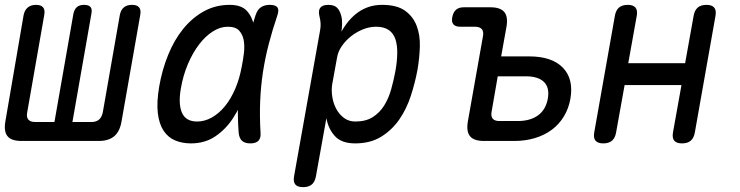

<svg xmlns="http://www.w3.org/2000/svg" viewBox="-26 -580 3046 790"><path d="M62 0Q21 0 5 -19.5Q-11 -39 -4 -80L71 -517Q75 -538 88 -549Q101 -560 122 -560Q143 -560 151.5 -549.5Q160 -539 156 -518L86 -118Q82 -98 90.5 -88Q99 -78 119 -78H198L276 -523Q280 -542 290.5 -551Q301 -560 320 -560Q339 -560 346.5 -551Q354 -542 350 -523L272 -78H350Q370 -78 381.5 -88Q393 -98 397 -118L467 -518Q471 -539 483.5 -549.5Q496 -560 517 -560Q538 -560 546.5 -549.5Q555 -539 551 -518L474 -80Q467 -39 444 -19.5Q421 0 380 0Z M760 10Q724 10 695 -2Q666 -14 647.5 -41.5Q629 -69 623.5 -113.5Q618 -158 629 -224Q641 -293 666 -354.5Q691 -416 728 -461.5Q765 -507 813 -533.5Q861 -560 919 -560Q967 -560 989.5 -535.5Q1012 -511 1019 -473.5Q1026 -436 1021 -391.5Q1016 -347 1009 -308Q1000 -253 981.5 -196.5Q963 -140 933 -94Q903 -48 860 -19Q817 10 760 10ZM785 -80Q816 -80 845.5 -96.5Q875 -113 899.5 -143Q924 -173 942 -215Q960 -257 969 -308Q974 -332 977.5 -360.5Q981 -389 977 -413Q973 -437 958.5 -453.5Q944 -470 911 -470Q880 -470 849.5 -450.5Q819 -431 793 -397Q767 -363 747 -316Q727 -269 718 -215Q707 -151 723 -115.5Q739 -80 785 -80ZM1025 -516Q1033 -541 1048 -550.5Q1063 -560 1084 -560Q1108 -560 1115.5 -549.5Q1123 -539 1115 -516Q1095 -457 1080 -399.5Q1065 -342 1056 -283.5Q1047 -225 1044.5 -163.5Q1042 -102 1046 -34Q1048 -12 1037.5 -1Q1027 10 1004 10Q981 10 969.5 -1Q958 -12 956 -34Q951 -102 953.5 -163.5Q956 -225 965.5 -283.5Q975 -342 990.5 -399.5Q1006 -457 1025 -516Z M1379 -450Q1393 -475 1410 -495Q1427 -515 1447.5 -529.5Q1468 -544 1492.5 -552Q1517 -560 1546 -560Q1607 -560 1640.5 -536Q1674 -512 1688.5 -473.5Q1703 -435 1701.5 -388Q1700 -341 1692 -294Q1682 -240 1664.5 -186Q1647 -132 1617 -88.5Q1587 -45 1542.5 -17.5Q1498 10 1435 10Q1380 10 1352.5 -19.5Q1325 -49 1317 -94L1274 145Q1270 168 1257 179Q1244 190 1221 190Q1198 190 1189 179Q1180 168 1184 145L1291 -455Q1294 -470 1293 -485Q1292 -500 1288 -515Q1283 -538 1292.5 -549Q1302 -560 1325 -560Q1348 -560 1360 -549Q1372 -538 1378 -515Q1382 -501 1381.5 -482.5Q1381 -464 1379 -450ZM1521 -470Q1494 -470 1467 -459Q1440 -448 1418 -430.5Q1396 -413 1380.5 -390.5Q1365 -368 1361 -344L1341 -234Q1337 -210 1341 -183Q1345 -156 1357 -133Q1369 -110 1389 -95Q1409 -80 1436 -80Q1479 -80 1507.5 -98Q1536 -116 1554.5 -145.5Q1573 -175 1583.5 -212.5Q1594 -250 1601 -288Q1608 -327 1608.5 -360.5Q1609 -394 1601 -418.5Q1593 -443 1573.5 -456.5Q1554 -470 1521 -470Z M2036 -348H2151Q2245 -348 2290 -301.5Q2335 -255 2321 -174Q2314 -134 2294.5 -101.5Q2275 -69 2245 -46.5Q2215 -24 2175.5 -12Q2136 0 2090 0H1965Q1924 0 1908 -19.5Q1892 -39 1899 -80L1961 -430Q1965 -450 1956.5 -460Q1948 -470 1928 -470H1868Q1848 -470 1839.5 -480Q1831 -490 1835 -510Q1839 -530 1850.5 -540Q1862 -550 1882 -550H1992Q2033 -550 2049 -530.5Q2065 -511 2058 -470ZM1997 -122Q1993 -102 2001 -92Q2009 -82 2029 -82H2104Q2156 -82 2188 -105.5Q2220 -129 2228 -174Q2236 -219 2212.5 -242.5Q2189 -266 2137 -266H2022Z M2456 10Q2434 10 2424.5 -1Q2415 -12 2419 -35L2504 -515Q2508 -538 2521 -549Q2534 -560 2557 -560Q2579 -560 2588.5 -549Q2598 -538 2594 -515L2559 -320H2793L2828 -515Q2832 -538 2845 -549Q2858 -560 2881 -560Q2903 -560 2912.5 -549Q2922 -538 2918 -515L2833 -35Q2829 -12 2816 -1Q2803 10 2780 10Q2758 10 2748.5 -1Q2739 -12 2743 -35L2778 -230H2544L2509 -35Q2505 -12 2492 -1Q2479 10 2456 10Z"/></svg>

Font: Maple Mono
Style: Italic
Weight: 400
Italic angle: -10°
Monospace: yes
Designer: subframe7536
Version: Version 7.300